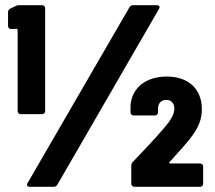

<svg xmlns="http://www.w3.org/2000/svg" viewBox="-20 -720 830 740"><path d="M154 -292V-688C154 -695 149 -700 142 -700H56C51 -700 46 -700 41 -697L20 -687C14 -684 11 -679 11 -673V-620C11 -613 16 -608 23 -608L43 -609C46 -609 48 -607 48 -604V-292C48 -285 53 -280 60 -280H142C149 -280 154 -285 154 -292ZM479 -692 86 -14C81 -5 86 0 95 0H186C192 0 198 -2 201 -8L593 -686C598 -695 593 -700 584 -700H494C488 -700 482 -698 479 -692ZM634 -96C670 -136 700 -168 721 -197C745 -230 758 -260 758 -299C758 -379 704 -425 623 -425C544 -425 488 -383 483 -313V-287C483 -280 488 -275 495 -275H577C584 -275 589 -280 589 -287V-302C589 -322 602 -335 621 -335C639 -335 652 -323 652 -301C652 -279 636 -253 610 -224C578 -186 537 -143 492 -96C488 -92 486 -87 486 -81V-12C486 -5 491 0 498 0H751C758 0 763 -5 763 -12V-78C763 -85 758 -90 751 -90H636C632 -90 631 -93 634 -96Z"/></svg>

Font: Barlow Semi Condensed ExtraBold
Style: Regular
Weight: 800
Width: 4
Designer: Jeremy Tribby
Foundry: Tribby Type
Version: Version 1.422;hotconv 1.0.109;makeotfexe 2.5.65596